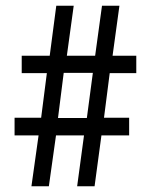

<svg xmlns="http://www.w3.org/2000/svg" viewBox="-20 -652 528 672"><path d="M115 -178H31V-240H124L144 -396H56V-457H154L177 -632H238L214 -457H313L337 -632H398L374 -457H457V-396H364L344 -240H432V-178H335L311 0H250L274 -178H176L151 0H90ZM284 -239 305 -397H203L183 -239Z"/></svg>

Font: Noto Sans Gurmukhi ExtraCondensed
Style: Regular
Weight: 400
Width: 2
Designer: Jelle Bosma - Monotype Design Team
Foundry: Monotype Imaging Inc.
Version: Version 2.004; ttfautohint (v1.8.4.7-5d5b)